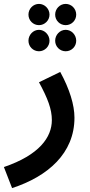

<svg xmlns="http://www.w3.org/2000/svg" viewBox="-51 -735 464 985"><path d="M149 -606C178 -606 203 -630 203 -660C203 -690 178 -715 149 -715C119 -715 95 -690 95 -660C95 -630 119 -606 149 -606ZM286 -606C316 -606 340 -630 340 -660C340 -690 316 -715 286 -715C256 -715 232 -690 232 -660C232 -630 256 -606 286 -606ZM149 -472C178 -472 203 -496 203 -526C203 -556 178 -582 149 -582C119 -582 95 -556 95 -526C95 -496 119 -472 149 -472ZM286 -472C316 -472 340 -496 340 -526C340 -556 316 -582 286 -582C256 -582 232 -556 232 -526C232 -496 256 -472 286 -472ZM11 230C195 170 331 51 331 -131C331 -197 306 -278 258 -366L149 -313C194 -230 215 -175 215 -119C215 -31 151 60 -31 122Z"/></svg>

Font: Noto Sans Arabic SemBd
Style: Regular
Weight: 600
Designer: Monotype Design Team, Nadine Chahine, Nizar Qandah and Khaled Hosny
Foundry: Monotype Imaging Inc.
Version: Version 2.012